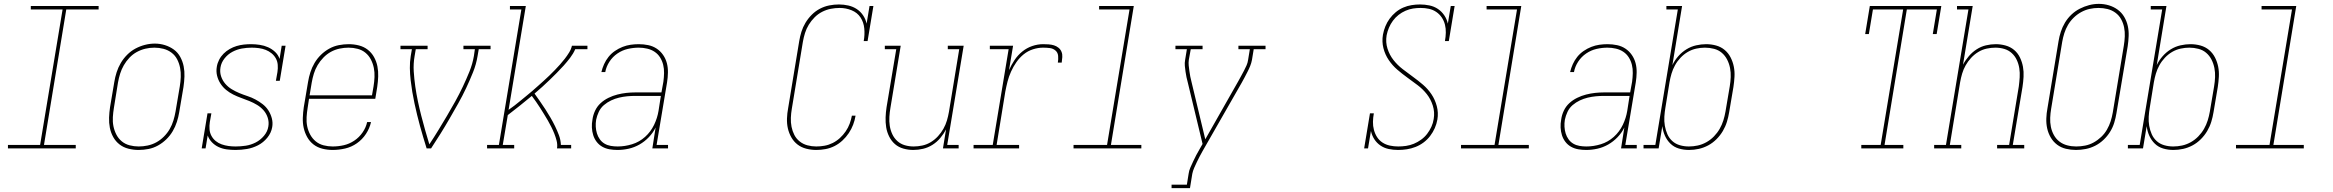

<svg xmlns="http://www.w3.org/2000/svg" viewBox="-20 -766 12040 991"><path d="M21 0V-18H187L303 -717H139V-735H489V-717H322L207 -18H371V0Z M695 8Q669 8 643 1.5Q617 -5 597 -20.5Q577 -36 564.5 -58.5Q552 -81 547 -106.5Q542 -132 543 -159Q544 -186 548 -213L570 -343Q574 -368 582 -393Q590 -418 603.5 -441Q617 -464 636.5 -483.5Q656 -503 679.5 -515.5Q703 -528 728.5 -534.5Q754 -541 779 -541Q806 -541 831.5 -533Q857 -525 877.5 -510Q898 -495 910.5 -472Q923 -449 928 -423.5Q933 -398 932 -371Q931 -344 927 -317L905 -187Q901 -162 893 -137Q885 -112 871.5 -89Q858 -66 838.5 -47Q819 -28 795.5 -15Q772 -2 746.5 3Q721 8 695 8ZM696 -10Q719 -10 742.5 -15Q766 -20 787 -31.5Q808 -43 826 -61Q844 -79 856 -100Q868 -121 875 -144Q882 -167 886 -190L908 -320Q912 -344 913 -368.5Q914 -393 909.5 -416Q905 -439 894.5 -459.5Q884 -480 865.5 -494Q847 -508 824 -514Q801 -520 777 -520Q753 -520 730 -514.5Q707 -509 686 -497.5Q665 -486 648 -468Q631 -450 619 -429Q607 -408 600 -385.5Q593 -363 589 -340L568 -210Q564 -186 562.5 -161.5Q561 -137 565.5 -114.5Q570 -92 580.5 -71.5Q591 -51 608.5 -36.5Q626 -22 649 -16Q672 -10 696 -10Z M1195 8Q1173 8 1150.5 5Q1128 2 1108.5 -7Q1089 -16 1074 -31.5Q1059 -47 1052 -67L1041 0H1021L1051 -181H1071L1063 -136Q1060 -117 1061.5 -98.5Q1063 -80 1071.5 -64.5Q1080 -49 1093.5 -38Q1107 -27 1124 -21Q1141 -15 1159 -12.5Q1177 -10 1196 -10Q1222 -10 1248.5 -14Q1275 -18 1299.5 -30.5Q1324 -43 1342.5 -65Q1361 -87 1365 -113Q1369 -136 1362 -158Q1355 -180 1340.5 -196.5Q1326 -213 1307 -224.5Q1288 -236 1267 -244.5Q1246 -253 1225 -260.5Q1204 -268 1184 -278Q1164 -288 1147 -302Q1130 -316 1118 -334.5Q1106 -353 1100.5 -375Q1095 -397 1099 -421Q1102 -440 1111 -457.5Q1120 -475 1134 -489Q1148 -503 1165.5 -513Q1183 -523 1201.5 -528.5Q1220 -534 1238.5 -536Q1257 -538 1276 -538Q1298 -538 1321 -534.5Q1344 -531 1364 -522Q1384 -513 1400 -498Q1416 -483 1423 -462L1434 -530H1454L1424 -349H1404L1412 -394Q1415 -413 1413.5 -431.5Q1412 -450 1403.5 -465Q1395 -480 1381.5 -491Q1368 -502 1351.5 -508.5Q1335 -515 1316.5 -517.5Q1298 -520 1280 -520Q1280 -520 1280 -520Q1280 -520 1279 -520Q1254 -520 1228.5 -515.5Q1203 -511 1179.5 -498.5Q1156 -486 1139 -464.5Q1122 -443 1118 -418Q1114 -394 1121 -372.5Q1128 -351 1142.5 -334Q1157 -317 1176 -305.5Q1195 -294 1215.5 -285.5Q1236 -277 1257.5 -270Q1279 -263 1298.5 -252.5Q1318 -242 1335.5 -228.5Q1353 -215 1365 -196.5Q1377 -178 1383 -155.5Q1389 -133 1385 -110Q1380 -80 1359.5 -55Q1339 -30 1311.5 -16Q1284 -2 1254.5 3Q1225 8 1196 8Z M1697 8Q1670 8 1644 1.5Q1618 -5 1598 -20.5Q1578 -36 1565.5 -58.5Q1553 -81 1547.5 -106Q1542 -131 1543 -158.5Q1544 -186 1548 -213L1570 -343Q1574 -368 1582 -393Q1590 -418 1603.5 -441Q1617 -464 1636.5 -483Q1656 -502 1679.5 -515Q1703 -528 1729 -533Q1755 -538 1780 -538Q1807 -538 1832.5 -531.5Q1858 -525 1878 -509.5Q1898 -494 1910.5 -471.5Q1923 -449 1928 -423.5Q1933 -398 1932 -371Q1931 -344 1927 -317L1917 -256H1575L1568 -210Q1564 -186 1562.5 -161.5Q1561 -137 1565.5 -114.5Q1570 -92 1581 -71.5Q1592 -51 1609.5 -36.5Q1627 -22 1650 -16Q1673 -10 1697 -10Q1726 -10 1754.5 -16.5Q1783 -23 1808.5 -40Q1834 -57 1851.5 -82.5Q1869 -108 1875 -136H1895Q1888 -104 1869 -75Q1850 -46 1822 -26.5Q1794 -7 1761.5 0.5Q1729 8 1697 8ZM1900 -274 1908 -320Q1912 -344 1913 -368.5Q1914 -393 1909.5 -415.5Q1905 -438 1894.5 -458.5Q1884 -479 1866.5 -493.5Q1849 -508 1826 -514Q1803 -520 1779 -520Q1756 -520 1732.5 -515Q1709 -510 1688 -498.5Q1667 -487 1649.5 -469Q1632 -451 1619.5 -430Q1607 -409 1600 -386Q1593 -363 1589 -340L1578 -274Z M2182 0Q2173 -29 2164.5 -57.5Q2156 -86 2148 -115Q2140 -144 2133 -173Q2126 -202 2119.5 -232Q2113 -262 2108 -292Q2103 -322 2099.5 -352.5Q2096 -383 2095.5 -414.5Q2095 -446 2100 -477L2106 -512H2047V-530H2187V-512H2126L2120 -477Q2113 -437 2115.5 -397.5Q2118 -358 2123.5 -319.5Q2129 -281 2137 -243Q2145 -205 2154.5 -168Q2164 -131 2174.5 -94Q2185 -57 2196 -21Q2220 -57 2242.5 -94Q2265 -131 2287 -168Q2309 -205 2330 -243Q2351 -281 2369 -319Q2387 -357 2403 -396.5Q2419 -436 2426 -477L2431 -512H2372V-530H2512V-512H2451L2445 -477Q2438 -434 2421.5 -393Q2405 -352 2386 -311.5Q2367 -271 2345 -232Q2323 -193 2300.5 -154Q2278 -115 2254 -76.5Q2230 -38 2205 0Z M2494 0V-18H2555L2671 -717H2612V-735H2694L2605 -199Q2621 -210 2636.5 -222Q2652 -234 2667 -246.5Q2682 -259 2697.5 -271.5Q2713 -284 2728 -297Q2743 -310 2757.5 -323Q2772 -336 2786.5 -349Q2801 -362 2815.5 -376Q2830 -390 2843.5 -404Q2857 -418 2870 -432.5Q2883 -447 2895 -462.5Q2907 -478 2917.5 -495Q2928 -512 2932 -530H3012V-512H2949Q2939 -489 2923 -468Q2907 -447 2889.5 -427.5Q2872 -408 2853.5 -389.5Q2835 -371 2816.5 -353Q2798 -335 2778.5 -317.5Q2759 -300 2739 -283Q2753 -263 2767.5 -242.5Q2782 -222 2795.5 -201Q2809 -180 2821.5 -158.5Q2834 -137 2845 -114.5Q2856 -92 2865 -68Q2874 -44 2875 -18H2928V0H2855Q2858 -20 2853 -39.5Q2848 -59 2841 -76.5Q2834 -94 2825.5 -111Q2817 -128 2807.5 -144.5Q2798 -161 2788 -177Q2778 -193 2768 -209Q2758 -225 2747 -240.5Q2736 -256 2725 -271Q2694 -245 2663 -220.5Q2632 -196 2601 -172L2575 -18H2634V0Z M3167 8Q3146 8 3126 4.5Q3106 1 3089 -8.5Q3072 -18 3060 -33.5Q3048 -49 3042 -68Q3036 -87 3035 -107.5Q3034 -128 3038 -149Q3041 -172 3051.5 -194.5Q3062 -217 3080 -233.5Q3098 -250 3120.5 -261Q3143 -272 3166.5 -278Q3190 -284 3213 -286.5Q3236 -289 3259 -289H3394L3404 -344Q3407 -366 3407.5 -388.5Q3408 -411 3403 -431.5Q3398 -452 3387 -469.5Q3376 -487 3359 -498.5Q3342 -510 3320.5 -515Q3299 -520 3277 -520Q3249 -520 3220.5 -513.5Q3192 -507 3167 -490Q3142 -473 3125.5 -447.5Q3109 -422 3104 -394H3084Q3089 -415 3098 -435Q3107 -455 3121 -472.5Q3135 -490 3154 -503Q3173 -516 3193.5 -524Q3214 -532 3235 -535Q3256 -538 3277 -538Q3302 -538 3326 -533Q3350 -528 3369.5 -515Q3389 -502 3402.5 -482.5Q3416 -463 3422 -440Q3428 -417 3427.5 -391.5Q3427 -366 3423 -341L3369 -18H3428V0H3347L3364 -108Q3351 -81 3329 -58Q3307 -35 3280.5 -20Q3254 -5 3225 1.5Q3196 8 3167 8ZM3168 -10Q3205 -10 3242.5 -21.5Q3280 -33 3309.5 -59.5Q3339 -86 3356 -121.5Q3373 -157 3379 -194L3391 -271H3259Q3238 -271 3217 -269Q3196 -267 3175 -262Q3154 -257 3134 -247.5Q3114 -238 3097 -223.5Q3080 -209 3070.5 -188.5Q3061 -168 3057 -148Q3054 -130 3055 -112Q3056 -94 3061 -77.5Q3066 -61 3076 -47Q3086 -33 3100.5 -24.5Q3115 -16 3132.5 -13Q3150 -10 3168 -10Z M4193 8Q4167 8 4141.5 1.5Q4116 -5 4096.5 -20Q4077 -35 4064.5 -57Q4052 -79 4046.5 -103.5Q4041 -128 4042 -155Q4043 -182 4048 -208L4105 -553Q4109 -578 4116.5 -602Q4124 -626 4137.5 -648.5Q4151 -671 4170 -690Q4189 -709 4212 -721Q4235 -733 4260 -738Q4285 -743 4310 -743Q4335 -743 4359 -737.5Q4383 -732 4402.5 -719Q4422 -706 4435 -686.5Q4448 -667 4453 -644L4468 -735H4488L4458 -554H4438Q4444 -586 4441 -618.5Q4438 -651 4421.5 -676Q4405 -701 4375.5 -713Q4346 -725 4314 -725Q4291 -725 4268 -720.5Q4245 -716 4223.5 -705Q4202 -694 4184.5 -676.5Q4167 -659 4154.5 -638.5Q4142 -618 4135 -595.5Q4128 -573 4124 -550L4067 -205Q4063 -182 4062 -158Q4061 -134 4065.5 -111.5Q4070 -89 4080 -69.5Q4090 -50 4107.5 -36Q4125 -22 4147.5 -16Q4170 -10 4193 -10Q4215 -10 4236.5 -14Q4258 -18 4278 -28Q4298 -38 4315 -53.5Q4332 -69 4345 -88Q4358 -107 4365.5 -127.5Q4373 -148 4377 -169H4396Q4392 -145 4383.5 -122.5Q4375 -100 4361 -79Q4347 -58 4328 -40.5Q4309 -23 4287 -12Q4265 -1 4241 3.5Q4217 8 4193 8Z M4694 8Q4668 8 4643 1Q4618 -6 4599.5 -22Q4581 -38 4569.5 -61Q4558 -84 4554 -109Q4550 -134 4551 -160.5Q4552 -187 4556 -213L4606 -512H4547V-530H4629L4576 -210Q4572 -187 4570.5 -163Q4569 -139 4572.5 -116.5Q4576 -94 4585.5 -73.5Q4595 -53 4611.5 -38Q4628 -23 4650 -16.5Q4672 -10 4696 -10Q4718 -10 4741 -15Q4764 -20 4784.5 -32.5Q4805 -45 4821.5 -63Q4838 -81 4849.5 -101.5Q4861 -122 4867.5 -144Q4874 -166 4878 -189L4931 -512H4872V-530H4954L4869 -18H4928V0H4847L4863 -98Q4851 -75 4833.5 -54Q4816 -33 4793 -18.5Q4770 -4 4744.5 2Q4719 8 4694 8Z M5005 0V-18H5104L5186 -512H5089V-530H5209L5188 -404Q5200 -431 5216.5 -456Q5233 -481 5256.5 -500Q5280 -519 5308 -528.5Q5336 -538 5364 -538Q5378 -538 5392.5 -537Q5407 -536 5420 -532Q5433 -528 5443.5 -519.5Q5454 -511 5459 -498.5Q5464 -486 5463 -471.5Q5462 -457 5460 -443H5440Q5443 -460 5441.5 -477.5Q5440 -495 5427.5 -505.5Q5415 -516 5398 -518Q5381 -520 5364 -520Q5338 -520 5311.5 -511.5Q5285 -503 5263.5 -485.5Q5242 -468 5226 -445Q5210 -422 5198.5 -396.5Q5187 -371 5180.5 -345.5Q5174 -320 5169 -294L5124 -18H5240V0Z M5521 0V-18H5694L5810 -717H5653V-735H5832L5714 -18H5871V0Z M6027 205V187H6106L6115 131Q6117 115 6124 99Q6131 83 6138.5 67Q6146 51 6154 35.5Q6162 20 6171 5L6187 -23L6111 -339Q6107 -353 6104 -367.5Q6101 -382 6099 -396.5Q6097 -411 6095.5 -426Q6094 -441 6097 -457L6106 -512H6047V-530H6187V-512H6126L6116 -457Q6114 -442 6115.5 -427.5Q6117 -413 6119 -399Q6121 -385 6123.5 -371Q6126 -357 6130 -343L6201 -47L6372 -348Q6379 -361 6386.5 -374.5Q6394 -388 6401 -401.5Q6408 -415 6414 -428.5Q6420 -442 6422 -457L6431 -512H6372V-530H6512V-512H6451L6442 -457Q6439 -441 6433 -426Q6427 -411 6419.5 -396.5Q6412 -382 6404.5 -367.5Q6397 -353 6389 -339L6187 14Q6179 28 6171.5 42.5Q6164 57 6157 71.5Q6150 86 6143.5 101Q6137 116 6134 131L6122 205Z M7196 8Q7171 8 7147.5 3Q7124 -2 7105 -15Q7086 -28 7073.5 -47.5Q7061 -67 7056 -90L7041 0H7021L7051 -181H7071Q7067 -159 7066.5 -137.5Q7066 -116 7071.5 -95.5Q7077 -75 7088 -58Q7099 -41 7116 -30Q7133 -19 7154 -14.5Q7175 -10 7197 -10Q7217 -10 7237.5 -13Q7258 -16 7277.5 -24Q7297 -32 7315 -45Q7333 -58 7346 -75Q7359 -92 7368 -111.5Q7377 -131 7380 -152Q7386 -187 7375.5 -220.5Q7365 -254 7344.5 -280Q7324 -306 7297.5 -326Q7271 -346 7244 -365.5Q7217 -385 7192 -406.5Q7167 -428 7148 -456Q7129 -484 7120.5 -517.5Q7112 -551 7118 -587Q7122 -609 7130.5 -630Q7139 -651 7152.5 -669.5Q7166 -688 7184 -703Q7202 -718 7223 -727Q7244 -736 7266 -739.5Q7288 -743 7309 -743Q7334 -743 7358 -738Q7382 -733 7401.5 -720Q7421 -707 7434.5 -687Q7448 -667 7453 -644L7468 -735H7488L7458 -554H7438Q7442 -576 7442.5 -597.5Q7443 -619 7438 -639Q7433 -659 7421.5 -676Q7410 -693 7393 -704.5Q7376 -716 7355.5 -720.5Q7335 -725 7313 -725Q7313 -725 7313 -725Q7313 -725 7313 -725Q7293 -725 7273.5 -722Q7254 -719 7234.5 -710.5Q7215 -702 7198.5 -689Q7182 -676 7169.5 -659Q7157 -642 7149 -623Q7141 -604 7137 -584Q7131 -548 7141.5 -515Q7152 -482 7172.5 -456Q7193 -430 7219.5 -409.5Q7246 -389 7273 -369.5Q7300 -350 7325 -328.5Q7350 -307 7368.5 -279.5Q7387 -252 7396 -218Q7405 -184 7399 -149Q7395 -126 7385.5 -104.5Q7376 -83 7361.5 -64Q7347 -45 7327.5 -30.5Q7308 -16 7286 -7.5Q7264 1 7241.5 4.5Q7219 8 7196 8Z M7521 0V-18H7694L7810 -717H7653V-735H7832L7714 -18H7871V0Z M8167 8Q8146 8 8126 4.5Q8106 1 8089 -8.5Q8072 -18 8060 -33.5Q8048 -49 8042 -68Q8036 -87 8035 -107.5Q8034 -128 8038 -149Q8041 -172 8051.5 -194.5Q8062 -217 8080 -233.5Q8098 -250 8120.5 -261Q8143 -272 8166.5 -278Q8190 -284 8213 -286.5Q8236 -289 8259 -289H8394L8404 -344Q8407 -366 8407.5 -388.5Q8408 -411 8403 -431.5Q8398 -452 8387 -469.5Q8376 -487 8359 -498.5Q8342 -510 8320.5 -515Q8299 -520 8277 -520Q8249 -520 8220.5 -513.5Q8192 -507 8167 -490Q8142 -473 8125.5 -447.5Q8109 -422 8104 -394H8084Q8089 -415 8098 -435Q8107 -455 8121 -472.5Q8135 -490 8154 -503Q8173 -516 8193.5 -524Q8214 -532 8235 -535Q8256 -538 8277 -538Q8302 -538 8326 -533Q8350 -528 8369.5 -515Q8389 -502 8402.5 -482.5Q8416 -463 8422 -440Q8428 -417 8427.5 -391.5Q8427 -366 8423 -341L8369 -18H8428V0H8347L8364 -108Q8351 -81 8329 -58Q8307 -35 8280.5 -20Q8254 -5 8225 1.5Q8196 8 8167 8ZM8168 -10Q8205 -10 8242.5 -21.5Q8280 -33 8309.5 -59.5Q8339 -86 8356 -121.5Q8373 -157 8379 -194L8391 -271H8259Q8238 -271 8217 -269Q8196 -267 8175 -262Q8154 -257 8134 -247.5Q8114 -238 8097 -223.5Q8080 -209 8070.5 -188.5Q8061 -168 8057 -148Q8054 -130 8055 -112Q8056 -94 8061 -77.5Q8066 -61 8076 -47Q8086 -33 8100.5 -24.5Q8115 -16 8132.5 -13Q8150 -10 8168 -10Z M8698 8Q8670 8 8645 0.5Q8620 -7 8602 -24.5Q8584 -42 8573.5 -65.5Q8563 -89 8560 -115L8541 0H8463V-18H8524L8640 -717H8581V-735H8662L8612 -430Q8624 -455 8642.5 -476Q8661 -497 8684.5 -511.5Q8708 -526 8734.5 -532Q8761 -538 8786 -538Q8813 -538 8838 -531Q8863 -524 8882 -508Q8901 -492 8912.5 -469.5Q8924 -447 8929 -422Q8934 -397 8932.5 -370Q8931 -343 8927 -317L8905 -187Q8901 -162 8893.5 -137.5Q8886 -113 8872.5 -90Q8859 -67 8839.5 -47.5Q8820 -28 8796.5 -15.5Q8773 -3 8748 2.5Q8723 8 8698 8ZM8697 -10Q8720 -10 8743 -15Q8766 -20 8787.5 -32Q8809 -44 8826.5 -62Q8844 -80 8856 -101Q8868 -122 8875 -144.5Q8882 -167 8886 -190L8908 -320Q8912 -344 8913 -368Q8914 -392 8909.5 -415Q8905 -438 8894.5 -458.5Q8884 -479 8867 -493.5Q8850 -508 8827 -514Q8804 -520 8780 -520Q8758 -520 8735 -515Q8712 -510 8691.5 -498Q8671 -486 8654 -468Q8637 -450 8625.5 -429Q8614 -408 8607.5 -386Q8601 -364 8597 -341L8576 -211Q8572 -188 8570.5 -164Q8569 -140 8573 -117Q8577 -94 8586 -73.5Q8595 -53 8611.5 -38Q8628 -23 8650.5 -16.5Q8673 -10 8697 -10Z M9587 0V-18H9687L9803 -717H9647L9626 -590H9607L9631 -735H10000L9976 -590H9956L9977 -717H9822L9707 -18H9804V0Z M9963 0V-18H10024L10140 -717H10081V-735H10162L10112 -432Q10124 -455 10142 -476Q10160 -497 10182.5 -511.5Q10205 -526 10230.5 -532Q10256 -538 10281 -538Q10307 -538 10332 -531Q10357 -524 10376 -508Q10395 -492 10406 -469Q10417 -446 10421.5 -421Q10426 -396 10424.5 -369.5Q10423 -343 10419 -317L10369 -18H10428V0H10288V-18H10350L10400 -320Q10403 -343 10404.5 -367Q10406 -391 10402.5 -413.5Q10399 -436 10389.5 -456.5Q10380 -477 10363.5 -492Q10347 -507 10325 -513.5Q10303 -520 10279 -520Q10257 -520 10234 -515Q10211 -510 10190.5 -497.5Q10170 -485 10153.5 -467Q10137 -449 10125.5 -428.5Q10114 -408 10107.5 -386Q10101 -364 10097 -341L10044 -18H10103V0Z M10695 8Q10669 8 10643.5 2Q10618 -4 10598 -19Q10578 -34 10565 -56Q10552 -78 10546.5 -103Q10541 -128 10542 -155Q10543 -182 10548 -208L10605 -553Q10609 -578 10617 -602.5Q10625 -627 10638.5 -649.5Q10652 -672 10671.5 -690.5Q10691 -709 10714.5 -721Q10738 -733 10763 -739.5Q10788 -746 10813 -746Q10840 -746 10865 -738.5Q10890 -731 10910.5 -716Q10931 -701 10944 -679Q10957 -657 10962.5 -632Q10968 -607 10967 -580.5Q10966 -554 10962 -527L10904 -182Q10900 -157 10892.5 -132.5Q10885 -108 10871 -85.5Q10857 -63 10837.5 -44.5Q10818 -26 10794.5 -14Q10771 -2 10745.5 3Q10720 8 10695 8ZM10696 -10Q10719 -10 10742 -14.5Q10765 -19 10786 -30.5Q10807 -42 10825 -59Q10843 -76 10855 -97Q10867 -118 10874 -140Q10881 -162 10885 -185L10942 -530Q10946 -554 10947 -578Q10948 -602 10943.5 -624.5Q10939 -647 10928 -667Q10917 -687 10898.5 -700.5Q10880 -714 10857.5 -719.5Q10835 -725 10811 -725Q10788 -725 10765.5 -720Q10743 -715 10722 -703.5Q10701 -692 10683.5 -675Q10666 -658 10654 -637.5Q10642 -617 10635 -595Q10628 -573 10624 -550L10567 -205Q10563 -182 10562 -158Q10561 -134 10565.5 -111.5Q10570 -89 10581 -69Q10592 -49 10609.5 -35.5Q10627 -22 10649.5 -16Q10672 -10 10696 -10Z M11198 8Q11170 8 11145 0.5Q11120 -7 11102 -24.5Q11084 -42 11073.5 -65.5Q11063 -89 11060 -115L11041 0H10963V-18H11024L11140 -717H11081V-735H11162L11112 -430Q11124 -455 11142.5 -476Q11161 -497 11184.5 -511.5Q11208 -526 11234.5 -532Q11261 -538 11286 -538Q11313 -538 11338 -531Q11363 -524 11382 -508Q11401 -492 11412.5 -469.5Q11424 -447 11429 -422Q11434 -397 11432.5 -370Q11431 -343 11427 -317L11405 -187Q11401 -162 11393.5 -137.5Q11386 -113 11372.5 -90Q11359 -67 11339.5 -47.5Q11320 -28 11296.5 -15.5Q11273 -3 11248 2.5Q11223 8 11198 8ZM11197 -10Q11220 -10 11243 -15Q11266 -20 11287.5 -32Q11309 -44 11326.5 -62Q11344 -80 11356 -101Q11368 -122 11375 -144.5Q11382 -167 11386 -190L11408 -320Q11412 -344 11413 -368Q11414 -392 11409.5 -415Q11405 -438 11394.5 -458.5Q11384 -479 11367 -493.5Q11350 -508 11327 -514Q11304 -520 11280 -520Q11258 -520 11235 -515Q11212 -510 11191.5 -498Q11171 -486 11154 -468Q11137 -450 11125.5 -429Q11114 -408 11107.5 -386Q11101 -364 11097 -341L11076 -211Q11072 -188 11070.5 -164Q11069 -140 11073 -117Q11077 -94 11086 -73.5Q11095 -53 11111.5 -38Q11128 -23 11150.5 -16.5Q11173 -10 11197 -10Z M11521 0V-18H11694L11810 -717H11653V-735H11832L11714 -18H11871V0Z"/></svg>

Font: Iosevka Curly Slab ThObl
Style: Regular
Weight: 100
Italic angle: -9°
Monospace: yes
Designer: Belleve Invis
Foundry: Belleve Invis
Version: Version 11.0.0; ttfautohint (v1.8.3)